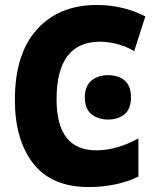

<svg xmlns="http://www.w3.org/2000/svg" viewBox="-20 -744 640 774"><path d="M538 -32V-186Q450 -138 368 -138Q208 -138 208 -344Q208 -576 384 -576Q412 -576 448.5 -567.5Q485 -559 521 -538L566 -678Q474 -724 371 -724Q218 -724 129 -625.5Q40 -527 40 -341Q40 -180 114 -85Q188 10 338 10Q450 10 538 -32ZM508 -351Q508 -398 482.5 -419.5Q457 -441 416 -441Q375 -441 348.5 -419Q322 -397 322 -351Q322 -305 349 -283.5Q376 -262 416 -262Q456 -262 482 -283.5Q508 -305 508 -351Z"/></svg>

Font: Noto Sans Mono UI ExtraBold
Style: Regular
Weight: 800
Designer: Monotype Design team
Foundry: Monotype Imaging Inc.
Version: 1.000